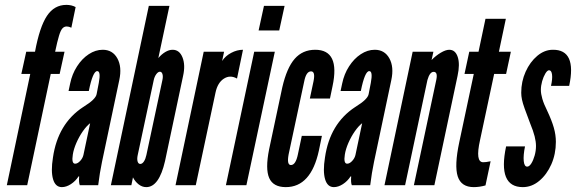

<svg xmlns="http://www.w3.org/2000/svg" viewBox="-20 -759 2361 787"><path d="M8 0H91.5L188 -456H224.5L244.5 -547H206Q215 -590 221.8 -612.2Q228.5 -634.5 235.8 -642.5Q243 -650.5 253.5 -650.5Q262 -650.5 272.5 -645.5L290 -730Q273.5 -739 252 -739Q202.5 -739 172.5 -694Q142.5 -649 123.5 -547H87.5L67.5 -456H104Z M233.5 8Q251.5 8 270.5 -4.2Q289.5 -16.5 302 -36H304.5Q302.5 -11 307 0H382.5Q386.5 -31 389.5 -49.2Q392.5 -67.5 398 -95L469 -431Q480.5 -484.5 461 -519.8Q441.5 -555 401 -555Q371.5 -555 343.8 -536.8Q316 -518.5 295.8 -487Q275.5 -455.5 267.5 -416.5L261 -386H344Q360.5 -467.5 378.5 -467.5Q394 -467.5 385 -419.5L376 -373Q374 -362.5 361 -349.8Q348 -337 320.5 -320Q217 -252 197 -113Q188 -57 197.5 -24.5Q207 8 233.5 8ZM288 -88Q272.5 -88 278.5 -125.5Q282 -148 293 -173.2Q304 -198.5 319.2 -220.5Q334.5 -242.5 349.5 -254L322 -124Q319 -110.5 308.5 -99.2Q298 -88 288 -88Z M579.5 8Q632 8 656.5 -99L730.5 -448Q740.5 -492.5 728 -523.8Q715.5 -555 687.5 -555Q673 -555 657.5 -545.8Q642 -536.5 629 -521L674.5 -735H590L434.5 0H518.5L525 -32Q533.5 -15 548 -3.5Q562.5 8 579.5 8ZM555 -87Q547 -87 544 -97.2Q541 -107.5 544.5 -123.5L610 -430Q613 -444.5 620.5 -454.8Q628 -465 635.5 -465Q643 -465 646 -455Q649 -445 645.5 -430L580 -123.5Q576.5 -107 569.8 -97Q563 -87 555 -87Z M699.5 0H782.5L863.5 -380Q872 -420 897.5 -436.5Q923 -453 951.5 -437L976 -555Q951.5 -555 927.5 -542.2Q903.5 -529.5 890.5 -509L898.5 -547H815Z M1040 -634H1124.5L1146.5 -735H1062ZM906 0H990L1106.5 -547H1022Z M1151.5 8Q1254.5 8 1287 -141.5L1299.5 -202H1217L1201 -126Q1192 -82.5 1172.5 -82.5Q1155 -82.5 1163 -126L1227 -425.5Q1235 -466.5 1255 -466.5Q1273.5 -466.5 1265 -425.5L1250 -355H1332.5L1343 -405.5Q1375 -555 1272 -555Q1220.5 -555 1188 -518Q1155.5 -481 1137 -400.5L1083 -146.5Q1067 -66.5 1083.5 -29.2Q1100 8 1151.5 8Z M1348.5 8Q1366.5 8 1385.5 -4.2Q1404.5 -16.5 1417 -36H1419.5Q1417.5 -11 1422 0H1497.5Q1501.5 -31 1504.5 -49.2Q1507.5 -67.5 1513 -95L1584 -431Q1595.5 -484.5 1576 -519.8Q1556.5 -555 1516 -555Q1486.5 -555 1458.8 -536.8Q1431 -518.5 1410.8 -487Q1390.5 -455.5 1382.5 -416.5L1376 -386H1459Q1475.5 -467.5 1493.5 -467.5Q1509 -467.5 1500 -419.5L1491 -373Q1489 -362.5 1476 -349.8Q1463 -337 1435.5 -320Q1332 -252 1312 -113Q1303 -57 1312.5 -24.5Q1322 8 1348.5 8ZM1403 -88Q1387.5 -88 1393.5 -125.5Q1397 -148 1408 -173.2Q1419 -198.5 1434.2 -220.5Q1449.5 -242.5 1464.5 -254L1437 -124Q1434 -110.5 1423.5 -99.2Q1413 -88 1403 -88Z M1556 0H1640.5L1732 -431Q1741.5 -464.5 1757.5 -464.5Q1775 -464.5 1768.5 -432.5L1676.5 0H1760.5L1855.5 -448Q1866 -496 1856.2 -525.5Q1846.5 -555 1821.5 -555Q1807 -555 1786.8 -543Q1766.5 -531 1749 -513L1756.5 -547H1671.5Z M1922 8Q1945.5 8 1970 1L1991 -98Q1978.5 -95.5 1972.5 -94.8Q1966.5 -94 1960.5 -94Q1927.5 -94 1947.5 -184L2005.5 -456H2054.5L2074 -547H2025L2053.5 -682H1970L1941.5 -547H1903.5L1884 -456H1922L1862.5 -176Q1842 -80 1856.2 -36Q1870.5 8 1922 8Z M2123 8Q2159.5 8 2190.2 -17.5Q2221 -43 2239.8 -85.2Q2258.5 -127.5 2258.5 -177.5Q2258.5 -206 2250.2 -235.2Q2242 -264.5 2222.5 -306Q2209 -333 2203 -353.8Q2197 -374.5 2197 -390.5Q2197 -407.5 2202.2 -426Q2207.5 -444.5 2215.5 -457.8Q2223.5 -471 2230.5 -471Q2240.5 -471 2242.8 -453.2Q2245 -435.5 2238.5 -407H2313Q2345 -556 2246 -555Q2212 -555 2182.2 -530Q2152.5 -505 2134.5 -465Q2116.5 -425 2116.5 -379Q2116.5 -365.5 2119.5 -351Q2122.5 -336.5 2130.5 -314Q2138.5 -291.5 2153 -253.5Q2166 -222 2171.5 -200Q2177 -178 2177 -160.5Q2177 -141 2171.5 -121.5Q2166 -102 2157.8 -89Q2149.5 -76 2141 -76Q2129 -76 2126.8 -99Q2124.5 -122 2132 -159H2054.5Q2019 8 2123 8Z"/></svg>

Font: League Gothic SemiCondensed Italic
Style: Regular
Weight: 400
Width: 4
Designer: The League of Moveable Type
Version: Version 1.600; ttfautohint (v1.8.3)